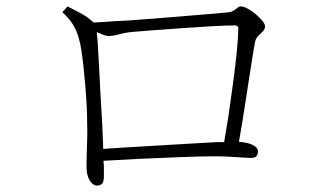

<svg xmlns="http://www.w3.org/2000/svg" viewBox="-20 -637 1040 597"><path d="M281 -60Q274 -60 266.5 -66.5Q259 -73 254 -86.5Q249 -100 249 -119Q249 -128 249.5 -151.5Q250 -175 251 -203Q252 -231 251 -254Q251 -279 249.5 -308Q248 -337 245.5 -367Q243 -397 240 -425.5Q237 -454 233.5 -478Q230 -502 225 -518Q218 -544 205 -563.5Q192 -583 174 -599L190 -617Q216 -604 236 -593Q254 -583 271 -567Q295 -568 335 -571Q381 -573 435.5 -577.5Q490 -582 542 -586Q594 -590 632 -593.5Q670 -597 682 -598Q698 -599 705.5 -603.5Q713 -608 718 -612.5Q723 -617 730 -617Q738 -617 750.5 -610Q763 -603 775 -593Q787 -583 795.5 -572.5Q804 -562 804 -556Q804 -546 797.5 -539.5Q791 -533 783.5 -526Q776 -519 773 -507Q770 -491 764 -453.5Q758 -416 750.5 -367Q743 -318 735 -267Q729 -229 723 -196Q738 -195 750 -192Q765 -188 773.5 -181.5Q782 -175 782 -167Q782 -157 777.5 -151.5Q773 -146 760 -146Q747 -146 713.5 -148.5Q680 -151 648 -151Q606 -151 543 -148.5Q480 -146 410 -143Q354 -140 302 -137Q302 -129 303 -123Q303 -107 303 -88Q303 -72 297.5 -66Q292 -60 281 -60ZM281 -537Q282 -524 284 -501Q286 -471 288 -430Q290 -389 292.5 -342.5Q295 -296 298 -249Q300 -209 301 -174Q328 -176 361 -178Q410 -181 462.5 -184Q515 -187 564 -190Q613 -193 652 -195Q666 -195 677 -195Q682 -228 689 -267Q697 -322 704.5 -377.5Q712 -433 716.5 -479Q721 -525 721 -549Q721 -558 710 -558Q684 -558 640 -555.5Q596 -553 547 -549.5Q498 -546 457 -543Q416 -540 395 -538Q370 -536 351 -530.5Q332 -525 318 -525Q307 -525 289 -534Q285 -535 281 -537Z"/></svg>

Font: Noto Serif HK ExtraLight ExtraLight
Style: Regular
Weight: 250
Version: Version 2.003-H1;hotconv 1.1.1;makeotfexe 2.6.0